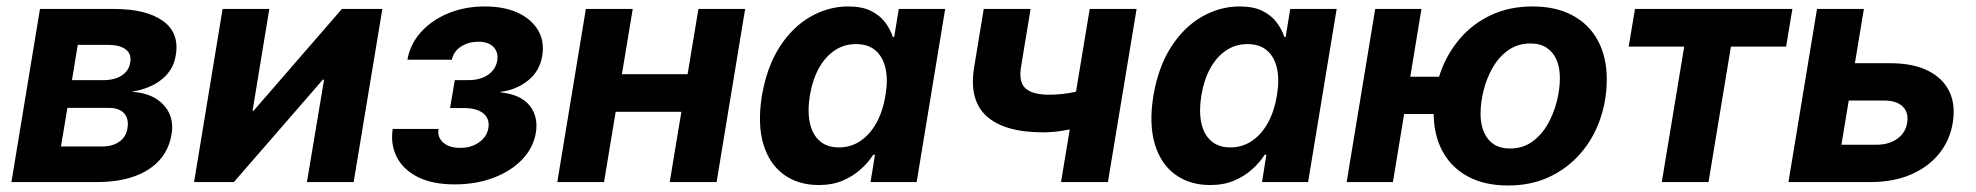

<svg xmlns="http://www.w3.org/2000/svg" viewBox="-20 -567 6153 598"><path d="M15.6 0 104.5 -539.1H335Q435.5 -539.1 487.5 -501.7Q539.6 -464.4 527.3 -394Q520.5 -350.1 484.9 -320.6Q449.2 -291 389.6 -281.2Q436 -278.3 465.6 -259.8Q495.1 -241.2 507.8 -212.4Q520.5 -183.6 514.2 -148.4Q506.8 -102.1 477.1 -68.6Q447.3 -35.2 397.9 -17.6Q348.6 0 281.7 0ZM169.9 -110.8H298.8Q330.1 -110.8 351.3 -125.5Q372.6 -140.1 377 -167.5Q381.8 -196.8 366.7 -213.9Q351.6 -231 318.8 -231H189.9ZM204.1 -317.4H302.2Q336.9 -317.4 359.4 -332Q381.8 -346.7 385.7 -373Q390.1 -398.9 371.6 -413.1Q353 -427.2 316.9 -427.2H222.2Z M1081.5 0H936L989.3 -318.8H985.4L708.5 0H584.5L673.3 -539.1H818.8L766.6 -221.7H769.5L1044.9 -539.1H1170.9Z M1396 7.3Q1327.1 7.3 1281.5 -15.6Q1235.8 -38.6 1215.8 -77.9Q1195.8 -117.2 1203.1 -165.5H1345.7Q1341.8 -139.2 1360.8 -122.8Q1379.9 -106.4 1413.6 -106.4Q1437 -106.4 1455.6 -114.5Q1474.1 -122.6 1486.1 -136.2Q1498 -149.9 1501 -167.5Q1505.9 -197.3 1485.4 -213.9Q1464.8 -230.5 1424.8 -230.5H1381.8L1396.5 -317.4H1439Q1475.1 -317.4 1499.5 -333.7Q1523.9 -350.1 1528.8 -378.9Q1532.7 -404.8 1516.8 -420.9Q1501 -437 1470.2 -437Q1439 -437 1415.8 -421.9Q1392.6 -406.7 1387.2 -380.9H1249Q1257.3 -429.2 1290.8 -466.6Q1324.2 -503.9 1375.7 -525.4Q1427.2 -546.9 1490.2 -546.9Q1550.8 -546.9 1593.5 -526.9Q1636.2 -506.8 1656.2 -472.2Q1676.3 -437.5 1668.9 -393.1Q1661.1 -345.7 1624.8 -316.4Q1588.4 -287.1 1540 -281.2L1539.6 -279.3Q1602.5 -272.5 1629.9 -237.8Q1657.2 -203.1 1648.9 -153.3Q1641.1 -106.4 1606.2 -70.1Q1571.3 -33.7 1516.8 -13.2Q1462.4 7.3 1396 7.3Z M2161.6 -335.9 2142.6 -218.8H1856.9L1876.5 -335.9ZM1950.7 -539.1 1861.3 0H1715.8L1804.7 -539.1ZM2300.8 -539.1 2211.9 0H2065.9L2155.3 -539.1Z M2529.8 9.3Q2466.3 9.3 2421.1 -23.4Q2376 -56.2 2357.4 -118.4Q2338.9 -180.7 2353 -269Q2368.7 -359.4 2408.4 -421.1Q2448.2 -482.9 2504.2 -514.9Q2560.1 -546.9 2621.6 -546.9Q2665 -546.9 2692.9 -533Q2720.7 -519 2737.1 -497.1Q2753.4 -475.1 2760.7 -452.1H2765.1L2779.3 -539.1H2923.8L2835 0H2691.4L2705.1 -85H2699.7Q2684.6 -61 2660.6 -39.6Q2636.7 -18.1 2604.5 -4.4Q2572.3 9.3 2529.8 9.3ZM2592.8 -107.9Q2630.4 -107.9 2660.2 -128.2Q2689.9 -148.4 2710 -184.8Q2730 -221.2 2737.8 -269.5Q2746.1 -318.4 2738 -354.2Q2730 -390.1 2706.8 -409.9Q2683.6 -429.7 2646 -429.7Q2608.4 -429.7 2578.9 -409.4Q2549.3 -389.2 2529.8 -353.3Q2510.3 -317.4 2502.4 -269.5Q2494.6 -221.7 2502.2 -185.1Q2509.8 -148.4 2532.7 -128.2Q2555.7 -107.9 2592.8 -107.9Z M3229 -154.8Q3108.4 -154.8 3052.7 -205.3Q2997.1 -255.9 3014.2 -358.4L3043.9 -539.1H3189.9L3160.2 -359.4Q3152.3 -311.5 3174.1 -291.7Q3195.8 -272 3248.5 -272Q3286.6 -272 3324.5 -280Q3362.3 -288.1 3406.7 -302.2L3387.2 -185.1Q3368.2 -177.2 3341.3 -170.4Q3314.5 -163.6 3285.2 -159.2Q3255.9 -154.8 3229 -154.8ZM3284.7 0 3374 -539.1H3520L3430.7 0Z M3749 9.3Q3685.5 9.3 3640.4 -23.4Q3595.2 -56.2 3576.7 -118.4Q3558.1 -180.7 3572.3 -269Q3587.9 -359.4 3627.7 -421.1Q3667.5 -482.9 3723.4 -514.9Q3779.3 -546.9 3840.8 -546.9Q3884.3 -546.9 3912.1 -533Q3939.9 -519 3956.3 -497.1Q3972.7 -475.1 3980 -452.1H3984.4L3998.5 -539.1H4143.1L4054.2 0H3910.6L3924.3 -85H3918.9Q3903.8 -61 3879.9 -39.6Q3856 -18.1 3823.7 -4.4Q3791.5 9.3 3749 9.3ZM3812 -107.9Q3849.6 -107.9 3879.4 -128.2Q3909.2 -148.4 3929.2 -184.8Q3949.2 -221.2 3957 -269.5Q3965.3 -318.4 3957.3 -354.2Q3949.2 -390.1 3926 -409.9Q3902.8 -429.7 3865.2 -429.7Q3827.6 -429.7 3798.1 -409.4Q3768.6 -389.2 3749 -353.3Q3729.5 -317.4 3721.7 -269.5Q3713.9 -221.7 3721.4 -185.1Q3729 -148.4 3752 -128.2Q3774.9 -107.9 3812 -107.9Z M4174.3 0 4263.2 -539.1H4407.2L4318.4 0ZM4313 -211.9 4332.5 -328.1H4504.4L4485.4 -211.9ZM4676.8 10.7Q4603.5 10.7 4551.8 -17.3Q4500 -45.4 4472.7 -96.2Q4445.3 -147 4445.3 -215.3Q4445.3 -281.2 4466.3 -340.8Q4487.3 -400.4 4527.3 -447Q4567.4 -493.7 4624.5 -520.3Q4681.6 -546.9 4753.4 -546.9Q4826.2 -546.9 4877.9 -519Q4929.7 -491.2 4957 -440.2Q4984.4 -389.2 4984.4 -320.3Q4984.4 -254.9 4963.6 -195.3Q4942.9 -135.7 4902.8 -89.4Q4862.8 -43 4805.9 -16.1Q4749 10.7 4676.8 10.7ZM4682.6 -104.5Q4722.7 -104.5 4752 -125.5Q4781.2 -146.5 4800.3 -179.9Q4819.3 -213.4 4828.9 -251.5Q4838.4 -289.6 4838.4 -323.7Q4838.4 -356.9 4827.9 -380.9Q4817.4 -404.8 4797.1 -418.2Q4776.9 -431.6 4747.1 -431.6Q4707.5 -431.6 4678 -410.9Q4648.4 -390.1 4629.4 -356.9Q4610.4 -323.7 4600.8 -285.6Q4591.3 -247.6 4591.3 -212.9Q4591.3 -163.6 4614.7 -134Q4638.2 -104.5 4682.6 -104.5Z M5155.8 0 5225.6 -421.9H5052.7L5072.3 -539.1H5562.5L5543 -421.9H5371.1L5301.3 0Z M5706.5 -370.1H5867.7Q5938 -370.1 5984.6 -346.9Q6031.2 -323.7 6051.3 -282.2Q6071.3 -240.7 6062 -184.6Q6053.2 -129.9 6019.3 -88.1Q5985.4 -46.4 5931.2 -23.2Q5877 0 5806.6 0H5550.3L5639.2 -539.1H5785.2L5715.3 -116.2H5824.2Q5863.3 -116.2 5889.2 -134.8Q5915 -153.3 5919.9 -184.1Q5925.3 -216.3 5906.2 -235.1Q5887.2 -253.9 5848.1 -253.9H5687Z"/></svg>

Font: Inter 18pt
Style: Bold Italic
Weight: 700
Italic angle: -9.3988°
Designer: Rasmus Andersson
Foundry: rsms
Version: Version 4.001;git-66647c0bb